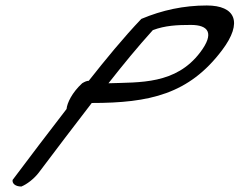

<svg xmlns="http://www.w3.org/2000/svg" viewBox="-20 -631 875 701"><path d="M280 -327C243 -293 225 -255 223 -233C147 -135 97 -68 26 26C24 39 36 50 58 50C78 42 104 22 121 0C186 -86 250 -171 315 -255C526 -255 670 -287 791 -448C868 -550 839 -611 735 -611C651 -611 572 -594 496 -562C431 -494 364 -412 304 -336C297 -336 290 -333 280 -327ZM376 -327C432 -398 481 -458 538 -521C583 -538 627 -540 677 -540C741 -540 764 -510 711 -440C622 -322 490 -331 376 -327Z"/></svg>

Font: Snowfall
Style: SuperObl
Weight: 400
Designer: Jasper
Foundry: Cannot Into Space Fonts
Version: Version 0.9